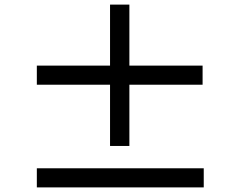

<svg xmlns="http://www.w3.org/2000/svg" viewBox="-20 -828 1040 834"><path d="M860 -460H542V-194H458V-460H140V-543H458V-808H542V-543H860ZM865 -97V-14H140V-97Z"/></svg>

Font: Noto Sans SC Medium
Style: Regular
Weight: 500
Designer: Ryoko NISHIZUKA  (kana, bopomofo & ideographs); Paul D. Hunt (Latin, Greek & Cyrillic); Sandoll Communications , Soo-you
Foundry: Adobe
Version: Version 2.004-H2;hotconv 1.0.118;makeotfexe 2.5.65603